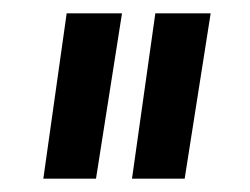

<svg xmlns="http://www.w3.org/2000/svg" viewBox="-20 -740 375 288"><path d="M178 -472H257Q267 -535 276.5 -596Q286 -657 296 -720H213ZM45 -472H124Q134 -535 143.5 -596Q153 -657 163 -720H80Z"/></svg>

Font: Josefin Slab Thin
Style: Italic
Weight: 100
Italic angle: -12°
Designer: Santiago Orozco
Foundry: Typemade
Version: Version 2.000